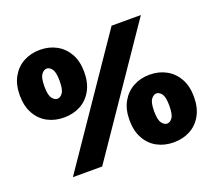

<svg xmlns="http://www.w3.org/2000/svg" viewBox="-121 -871 1159 1041"><g transform="rotate(-20 458.5 -350.0)"><path d="M135 0 613 -700H782L304 0ZM202 -320Q149 -320 107 -342.5Q65 -365 40.5 -409Q16 -453 16 -515Q16 -577 40.5 -620.5Q65 -664 107 -687Q149 -710 202 -710Q255 -710 297 -687Q339 -664 363.5 -620.5Q388 -577 388 -515Q388 -453 363.5 -409Q339 -365 297 -342.5Q255 -320 202 -320ZM715 10Q662 10 620 -12.5Q578 -35 553.5 -79Q529 -123 529 -185Q529 -247 553.5 -290.5Q578 -334 620 -357Q662 -380 715 -380Q768 -380 810 -357Q852 -334 876.5 -290.5Q901 -247 901 -185Q901 -123 876.5 -79Q852 -35 810 -12.5Q768 10 715 10ZM715 -98Q732 -98 745.5 -116.5Q759 -135 759 -185Q759 -235 745.5 -253.5Q732 -272 715 -272Q699 -272 685 -253.5Q671 -235 671 -185Q671 -135 685 -116.5Q699 -98 715 -98ZM202 -428Q219 -428 232.5 -446.5Q246 -465 246 -515Q246 -565 232.5 -583.5Q219 -602 202 -602Q186 -602 172 -583.5Q158 -565 158 -515Q158 -465 172 -446.5Q186 -428 202 -428Z"/></g></svg>

Font: Montserrat Black
Style: Regular
Weight: 900
Designer: Julieta Ulanovsky
Foundry: Julieta Ulanovsky
Version: Version 9.000; ttfautohint (v1.8.4.7-5d5b)